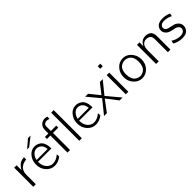

<svg xmlns="http://www.w3.org/2000/svg" viewBox="300 -2025 3356 3356"><g transform="rotate(-45 1977.5 -347.5)"><path d="M80.1 0V-472.2H140.1V-396L141.1 -349.1Q148.9 -369.1 162.8 -389.2Q176.8 -409.2 199 -430.7Q221.2 -452.1 255.1 -465.6Q289.1 -479 330.1 -480V-423.8Q297.9 -422.9 266.8 -412.8Q235.8 -402.8 207 -381.8Q178.2 -360.8 160.6 -323.5Q143.1 -286.1 143.1 -235.8V0Z M387.7 -240.2Q387.7 -338.4 446.8 -411.1Q505.9 -483.9 593.8 -483.9Q624.5 -483.9 653.1 -474.4Q681.6 -464.8 711.7 -441.9Q741.7 -418.9 760.3 -369.4Q778.8 -319.8 778.8 -250H447.8V-242.2Q447.8 -151.4 496.8 -96.7Q545.9 -42 609.9 -42Q694.8 -42 771.5 -110.8L776.9 -56.2Q699.7 7.8 609.9 7.8Q518.1 7.8 452.9 -63.7Q387.7 -135.3 387.7 -240.2ZM452.6 -290H724.6Q717.8 -366.2 679.2 -400.1Q640.6 -434.1 593.8 -434.1Q543 -434.1 503.4 -393.1Q463.9 -352.1 452.6 -290ZM465.8 -538.1 615.7 -667H680.7Q528.8 -546.9 521 -542Q514.2 -538.1 503.9 -538.1Z M840.3 -421.9V-472.2H925.3V-548.8Q925.3 -625 965.8 -664.1Q1006.3 -703.1 1059.6 -703.1Q1088.4 -703.1 1120.6 -694.8V-638.2Q1084.5 -652.3 1058.6 -651.9Q1031.7 -651.9 1009.5 -635.5Q987.3 -619.1 987.3 -580.1V-472.2H1120.6V-421.9H989.3V0H925.3V-421.9ZM1217.3 0V-694.8H1280.3V0Z M1404.3 -240.2Q1404.3 -338.4 1463.4 -411.1Q1522.5 -483.9 1610.4 -483.9Q1641.1 -483.9 1669.7 -474.4Q1698.2 -464.8 1728.3 -441.9Q1758.3 -418.9 1776.9 -369.4Q1795.4 -319.8 1795.4 -250H1464.4V-242.2Q1464.4 -151.4 1513.4 -96.7Q1562.5 -42 1626.5 -42Q1711.4 -42 1788.1 -110.8L1793.5 -56.2Q1716.3 7.8 1626.5 7.8Q1534.7 7.8 1469.5 -63.7Q1404.3 -135.3 1404.3 -240.2ZM1469.2 -290H1741.2Q1734.4 -366.2 1695.8 -400.1Q1657.2 -434.1 1610.4 -434.1Q1559.6 -434.1 1520 -393.1Q1480.5 -352.1 1469.2 -290Z M1829.1 0 2025.9 -243.2V-244.1L1835 -472.2H1907.2L2055.2 -289.1L2198.2 -472.2H2269L2083 -243.2L2287.1 0H2215.3L2055.2 -207H2054.2L1899.9 0Z M2366.7 0V-472.2H2429.7V0ZM2366.7 -630.9V-693.8H2429.7V-630.9Z M2551.3 -235.8Q2551.3 -340.8 2616.7 -412.4Q2682.1 -483.9 2773.4 -483.9Q2866.2 -483.9 2930.2 -410.4Q2994.1 -336.9 2994.1 -235.8Q2994.1 -130.9 2928.2 -61.5Q2862.3 7.8 2773.4 7.8Q2681.6 7.8 2616.5 -63.5Q2551.3 -134.8 2551.3 -235.8ZM2615.2 -248Q2615.2 -186 2631.8 -143.1Q2648.4 -100.1 2674.8 -80.1Q2701.2 -60.1 2725.1 -52Q2749 -43.9 2773.4 -43.9Q2799.3 -43.9 2824.7 -53.5Q2850.1 -63 2875.2 -84Q2900.4 -105 2915.3 -146.5Q2930.2 -188 2930.2 -245.1Q2930.2 -299.3 2915.3 -338.1Q2900.4 -377 2875.2 -397Q2850.1 -417 2824.7 -425.5Q2799.3 -434.1 2773.2 -434.1Q2747.1 -434.1 2721.7 -425.5Q2696.3 -417 2671.1 -397.5Q2646 -377.9 2630.6 -339.6Q2615.2 -301.3 2615.2 -248Z M3116.2 0V-472.2H3178.2V-375Q3197.3 -418.9 3235.1 -449.5Q3272.9 -480 3328.1 -480Q3368.2 -480 3396.7 -467.5Q3425.3 -455.1 3439.2 -439Q3453.1 -422.9 3461.2 -397Q3469.2 -371.1 3470.2 -355Q3471.2 -338.9 3471.2 -314.9V0H3407.2V-311Q3407.2 -329.1 3406.7 -340.1Q3406.2 -351.1 3400.1 -370.1Q3394 -389.2 3383.1 -400.6Q3372.1 -412.1 3349.6 -421.1Q3327.1 -430.2 3294.9 -430.2Q3250 -430.2 3215.6 -393.6Q3181.2 -356.9 3181.2 -262.2V0Z M3581.5 -39.1 3591.8 -97.2Q3675.8 -43.9 3759.8 -43.9Q3820.8 -43.9 3846.7 -69.1Q3872.6 -94.2 3872.6 -126Q3872.6 -155.8 3851.1 -174.8Q3829.6 -193.8 3803.7 -203.1Q3792.5 -206.1 3745.6 -214.6Q3698.7 -223.1 3666.3 -238Q3633.8 -252.9 3610.8 -284.2Q3587.9 -316.4 3587.9 -352.1Q3587.9 -375 3595.2 -395.5Q3602.5 -416 3619.6 -437.5Q3636.7 -459 3672.1 -471.9Q3707.5 -484.9 3757.8 -484.9H3760.7Q3836.9 -484.9 3912.6 -451.2L3902.8 -396Q3825.7 -435.1 3751 -435.1Q3691.9 -435.1 3668.7 -411.6Q3645.5 -388.2 3645.5 -359.9Q3645.5 -337.9 3661.6 -318.4Q3677.7 -298.8 3708.5 -290Q3714.4 -288.1 3762.5 -278.6Q3810.5 -269 3827.6 -263.2Q3869.6 -248 3900.1 -214.6Q3930.7 -181.2 3930.7 -131.8Q3930.7 -77.6 3892.1 -34.9Q3853.5 7.8 3760.5 7.8Q3667.5 7.8 3581.5 -39.1Z"/></g></svg>

Font: CMU Bright
Style: Roman
Weight: 500
Version: Version 0.7.0